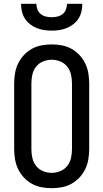

<svg xmlns="http://www.w3.org/2000/svg" viewBox="-20 -975 540 1003"><path d="M250 8Q223 8 196.5 3Q170 -2 146.5 -15Q123 -28 104.5 -48Q86 -68 74.5 -92Q63 -116 58.5 -143Q54 -170 54 -196V-539Q54 -565 58.5 -592Q63 -619 74.5 -643Q86 -667 104.5 -687Q123 -707 146.5 -720Q170 -733 196.5 -738Q223 -743 250 -743Q277 -743 303.5 -738Q330 -733 353.5 -720Q377 -707 395.5 -687Q414 -667 425.5 -643Q437 -619 441.5 -592Q446 -565 446 -539V-196Q446 -170 441.5 -143Q437 -116 425.5 -92Q414 -68 395.5 -48Q377 -28 353.5 -15Q330 -2 303.5 3Q277 8 250 8ZM250 -72Q273 -72 295 -81Q317 -90 331.5 -108.5Q346 -127 351 -150Q356 -173 356 -196V-539Q356 -562 351 -585Q346 -608 331.5 -626.5Q317 -645 295 -654Q273 -663 250 -663Q227 -663 205 -654Q183 -645 168.5 -626.5Q154 -608 149 -585Q144 -562 144 -539V-196Q144 -173 149 -150Q154 -127 168.5 -108.5Q183 -90 205 -81Q227 -72 250 -72ZM250 -815Q230 -815 210 -818Q190 -821 171.5 -828.5Q153 -836 137 -848.5Q121 -861 110 -878Q99 -895 94.5 -915Q90 -935 90 -955H170Q170 -940 175.5 -925.5Q181 -911 193 -901.5Q205 -892 220 -888.5Q235 -885 250 -885Q265 -885 280 -888.5Q295 -892 307 -901.5Q319 -911 324.5 -925.5Q330 -940 330 -955H410Q410 -935 405.5 -915Q401 -895 390 -878Q379 -861 363 -848.5Q347 -836 328.5 -828.5Q310 -821 290 -818Q270 -815 250 -815Z"/></svg>

Font: Iosevka SS04 Medium
Style: Regular
Weight: 500
Monospace: yes
Designer: Belleve Invis
Foundry: Belleve Invis
Version: Version 19.0.0; ttfautohint (v1.8.4)